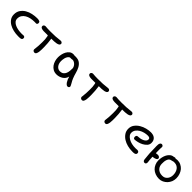

<svg xmlns="http://www.w3.org/2000/svg" viewBox="271 -1319 2328 2328"><g transform="rotate(45 1434.5 -155.5)"><path d="M291 -53.7Q305.7 -53.7 312.5 -47.4Q319.3 -41 319.3 -30.3Q319.3 -16.6 312.5 -10.3Q305.7 -3.9 295.9 -2Q286.1 0 274.4 0Q262.7 0 253.9 0Q212.9 0 172.9 -9.3Q132.8 -18.6 101.6 -37.1Q70.3 -55.7 50.8 -84Q31.2 -112.3 31.2 -151.4Q31.2 -197.3 53.2 -229Q75.2 -260.7 108.9 -280.8Q142.6 -300.8 184.1 -309.6Q225.6 -318.4 265.6 -318.4Q291 -318.4 304.7 -312Q318.4 -305.7 318.4 -288.1Q318.4 -277.3 313 -270.5Q307.6 -263.7 297.9 -263.7Q291 -263.7 285.2 -264.2Q279.3 -264.6 273.4 -264.6Q239.3 -264.6 207.5 -257.8Q175.8 -251 150.9 -236.3Q126 -221.7 110.8 -198.7Q95.7 -175.8 95.7 -143.6Q95.7 -118.2 111.3 -100.6Q127 -83 151.4 -72.3Q175.8 -61.5 205.1 -56.6Q234.4 -51.8 261.7 -51.8Q269.5 -51.8 276.4 -52.2Q283.2 -52.7 291 -53.7Z M504.9 -26.4Q504.9 -12.7 514.6 -5.9Q523.4 1 534.2 1Q549.8 1 557.6 -12.7Q565.4 -27.3 568.4 -47.9Q571.3 -67.4 571.3 -89.8V-128.9Q571.3 -162.1 568.4 -195.3Q565.4 -229.5 560.5 -263.7Q585 -263.7 608.4 -264.6Q630.9 -265.6 649.4 -269.5Q667 -273.4 678.7 -281.2Q689.5 -289.1 689.5 -302.7Q689.5 -312.5 681.6 -319.3Q673.8 -327.1 662.1 -327.1H656.2Q621.1 -322.3 576.2 -319.3Q531.2 -317.4 487.3 -317.4Q464.8 -317.4 444.3 -318.4Q423.8 -319.3 406.2 -321.3Q391.6 -321.3 383.8 -313.5Q375 -305.7 375 -295.9Q375 -281.2 384.8 -274.4Q394.5 -267.6 411.1 -264.6Q428.7 -261.7 452.1 -262.7Q475.6 -262.7 502.9 -262.7Q502.9 -255.9 505.9 -252.9Q510.7 -229.5 512.7 -205.1Q513.7 -179.7 513.7 -154.3Q513.7 -123 511.7 -93.8Q509.8 -63.5 505.9 -34.2Q504.9 -31.2 504.9 -26.4Z M906.2 -262.7H880.9Q864.3 -253.9 855.5 -239.3Q846.7 -224.6 842.3 -208.5Q837.9 -192.4 836.9 -177.7Q835.9 -163.1 835.9 -154.3Q835.9 -134.8 841.3 -117.2Q846.7 -99.6 856.9 -86.4Q867.2 -73.2 880.9 -65.4Q894.5 -57.6 912.1 -57.6Q943.4 -57.6 960.4 -71.3Q977.5 -85 985.8 -105.5Q994.1 -126 996.1 -149.9Q998 -173.8 998 -194.3Q996.1 -207 989.3 -220.2Q982.4 -233.4 972.2 -243.2Q961.9 -252.9 949.7 -259.3Q937.5 -265.6 924.8 -265.6Q915 -265.6 906.2 -262.7ZM1039.1 -92.8Q1028.3 -47.9 991.2 -24.4Q954.1 -1 909.2 -1Q877 -1 852.1 -15.1Q827.1 -29.3 810.5 -52.2Q793.9 -75.2 785.6 -104Q777.3 -132.8 777.3 -162.1Q777.3 -185.5 783.2 -213.4Q789.1 -241.2 801.8 -264.6Q814.5 -288.1 835 -304.2Q855.5 -320.3 884.8 -320.3Q900.4 -320.3 906.2 -317.4Q911.1 -318.4 915 -318.4Q918.9 -318.4 923.8 -318.4Q969.7 -318.4 996.1 -298.8Q1022.5 -279.3 1038.6 -248.5Q1054.7 -217.8 1064.5 -180.7Q1074.2 -143.6 1087.9 -109.4Q1091.8 -97.7 1099.6 -83.5Q1107.4 -69.3 1115.2 -55.7Q1123 -42 1128.4 -31.2Q1133.8 -20.5 1133.8 -14.6Q1133.8 -3.9 1126 2Q1118.2 7.8 1108.4 7.8Q1098.6 7.8 1088.4 -0.5Q1078.1 -8.8 1068.8 -22.5Q1059.6 -36.1 1051.8 -54.7Q1043.9 -73.2 1039.1 -92.8Z M1319.3 -26.4Q1319.3 -12.7 1329.1 -5.9Q1337.9 1 1348.6 1Q1364.3 1 1372.1 -12.7Q1379.9 -27.3 1382.8 -47.9Q1385.7 -67.4 1385.7 -89.8V-128.9Q1385.7 -162.1 1382.8 -195.3Q1379.9 -229.5 1375 -263.7Q1399.4 -263.7 1422.9 -264.6Q1445.3 -265.6 1463.9 -269.5Q1481.4 -273.4 1493.2 -281.2Q1503.9 -289.1 1503.9 -302.7Q1503.9 -312.5 1496.1 -319.3Q1488.3 -327.1 1476.6 -327.1H1470.7Q1435.5 -322.3 1390.6 -319.3Q1345.7 -317.4 1301.8 -317.4Q1279.3 -317.4 1258.8 -318.4Q1238.3 -319.3 1220.7 -321.3Q1206.1 -321.3 1198.2 -313.5Q1189.5 -305.7 1189.5 -295.9Q1189.5 -281.2 1199.2 -274.4Q1209 -267.6 1225.6 -264.6Q1243.2 -261.7 1266.6 -262.7Q1290 -262.7 1317.4 -262.7Q1317.4 -255.9 1320.3 -252.9Q1325.2 -229.5 1327.1 -205.1Q1328.1 -179.7 1328.1 -154.3Q1328.1 -123 1326.2 -93.8Q1324.2 -63.5 1320.3 -34.2Q1319.3 -31.2 1319.3 -26.4Z M1719.7 -26.4Q1719.7 -12.7 1729.5 -5.9Q1738.3 1 1749 1Q1764.6 1 1772.5 -12.7Q1780.3 -27.3 1783.2 -47.9Q1786.1 -67.4 1786.1 -89.8V-128.9Q1786.1 -162.1 1783.2 -195.3Q1780.3 -229.5 1775.4 -263.7Q1799.8 -263.7 1823.2 -264.6Q1845.7 -265.6 1864.3 -269.5Q1881.8 -273.4 1893.6 -281.2Q1904.3 -289.1 1904.3 -302.7Q1904.3 -312.5 1896.5 -319.3Q1888.7 -327.1 1877 -327.1H1871.1Q1835.9 -322.3 1791 -319.3Q1746.1 -317.4 1702.1 -317.4Q1679.7 -317.4 1659.2 -318.4Q1638.7 -319.3 1621.1 -321.3Q1606.4 -321.3 1598.6 -313.5Q1589.8 -305.7 1589.8 -295.9Q1589.8 -281.2 1599.6 -274.4Q1609.4 -267.6 1626 -264.6Q1643.6 -261.7 1667 -262.7Q1690.4 -262.7 1717.8 -262.7Q1717.8 -255.9 1720.7 -252.9Q1725.6 -229.5 1727.5 -205.1Q1728.5 -179.7 1728.5 -154.3Q1728.5 -123 1726.6 -93.8Q1724.6 -63.5 1720.7 -34.2Q1719.7 -31.2 1719.7 -26.4Z M2250 -47.9Q2266.6 -47.9 2274.4 -40.5Q2282.2 -33.2 2282.2 -21.5Q2282.2 -8.8 2275.9 -2.4Q2269.5 3.9 2260.3 6.8Q2251 9.8 2239.7 9.8Q2228.5 9.8 2219.7 9.8Q2178.7 9.8 2138.2 -0.5Q2097.7 -10.7 2065.4 -31.2Q2033.2 -51.8 2012.7 -82Q1992.2 -112.3 1992.2 -151.4Q1992.2 -193.4 2015.1 -224.1Q2038.1 -254.9 2072.3 -275.4Q2106.4 -295.9 2145.5 -305.7Q2184.6 -315.4 2217.8 -315.4Q2234.4 -315.4 2251.5 -311.5Q2268.6 -307.6 2282.2 -297.9Q2295.9 -288.1 2304.7 -271.5Q2313.5 -254.9 2313.5 -229.5Q2313.5 -199.2 2293.9 -177.7Q2274.4 -156.2 2247.1 -141.6Q2219.7 -127 2189.5 -120.1Q2159.2 -113.3 2138.7 -112.3Q2127.9 -112.3 2122.6 -120.6Q2117.2 -128.9 2117.2 -139.6Q2117.2 -148.4 2122.1 -157.7Q2127 -167 2138.7 -167Q2157.2 -167 2178.2 -170.9Q2199.2 -174.8 2217.3 -183.1Q2235.4 -191.4 2247.1 -204.1Q2258.8 -216.8 2258.8 -234.4Q2258.8 -260.7 2218.8 -260.7Q2192.4 -260.7 2163.1 -253.4Q2133.8 -246.1 2109.4 -231.4Q2085 -216.8 2068.8 -194.8Q2052.7 -172.9 2052.7 -143.6Q2052.7 -121.1 2066.9 -103.5Q2081.1 -85.9 2104 -72.8Q2127 -59.6 2156.7 -52.7Q2186.5 -45.9 2218.8 -45.9Q2226.6 -45.9 2234.4 -46.4Q2242.2 -46.9 2250 -47.9Z M2752.9 -70.3Q2741.2 -55.7 2724.6 -46.9Q2707 -39.1 2685.5 -39.1Q2657.2 -39.1 2637.7 -47.9Q2618.2 -56.6 2605.5 -70.3Q2591.8 -85 2585.9 -102.5Q2580.1 -121.1 2580.1 -138.7Q2580.1 -153.3 2581.1 -170.9Q2582 -189.5 2587.9 -206.1Q2592.8 -222.7 2603.5 -235.4Q2614.3 -247.1 2634.8 -250Q2641.6 -250 2650.4 -253.9Q2659.2 -257.8 2667 -257.8H2685.5Q2726.6 -254.9 2751 -222.7Q2775.4 -189.5 2775.4 -138.7Q2775.4 -119.1 2769.5 -101.6Q2763.7 -84 2752.9 -70.3ZM2790 -255.9Q2770.5 -278.3 2744.1 -291Q2717.8 -304.7 2685.5 -304.7Q2679.7 -304.7 2671.9 -303.7Q2664.1 -301.8 2656.2 -300.8Q2648.4 -305.7 2640.6 -305.7Q2634.8 -305.7 2623 -300.8Q2596.7 -298.8 2578.1 -283.2Q2558.6 -267.6 2545.9 -244.1Q2533.2 -220.7 2527.3 -193.4Q2521.5 -165 2521.5 -138.7Q2521.5 -105.5 2534.2 -77.1Q2545.9 -48.8 2567.4 -28.3Q2588.9 -7.8 2619.1 3.9Q2649.4 15.6 2685.5 15.6Q2714.8 15.6 2741.2 2.9Q2767.6 -9.8 2788.1 -31.2Q2807.6 -52.7 2819.3 -80.1Q2830.1 -108.4 2830.1 -138.7Q2830.1 -172.9 2819.3 -203.1Q2808.6 -233.4 2790 -255.9ZM2473.6 -181.6 2438.5 -178.7 2437.5 -214.8V-251Q2437.5 -269.5 2438.5 -287.1Q2438.5 -294.9 2430.7 -300.8Q2422.9 -307.6 2413.1 -307.6Q2398.4 -307.6 2392.6 -296.9Q2385.7 -287.1 2383.8 -272.5Q2381.8 -257.8 2382.8 -241.2Q2383.8 -224.6 2383.8 -211.9Q2383.8 -162.1 2386.7 -115.2Q2389.6 -68.4 2395.5 -25.4Q2397.5 -11.7 2405.3 -4.9Q2413.1 2 2422.9 2Q2433.6 2 2441.4 -4.9Q2448.2 -12.7 2448.2 -29.3Q2442.4 -68.4 2440.4 -116.2V-119.1L2456.1 -121.1Q2477.5 -124 2492.2 -132.8Q2506.8 -140.6 2506.8 -155.3Q2506.8 -165 2497.1 -172.9Q2488.3 -180.7 2473.6 -181.6Z"/></g></svg>

Font: Hi Melody Cyrillic
Style: Regular
Weight: 400
Version: Version 0.90 April 10, 2018